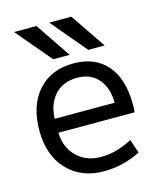

<svg xmlns="http://www.w3.org/2000/svg" viewBox="-115 -841 781 936"><g transform="rotate(-15 276.0 -373.0)"><path d="M127 -227.5Q128.9 -153.3 176.3 -106.4Q223.6 -59.6 299.8 -59.6Q375 -59.6 456.1 -102.5L479.5 -33.2Q390.6 11.7 293.9 11.7Q179.7 11.7 109.9 -62Q40 -135.7 40 -260.7Q40 -388.7 106 -461.9Q171.9 -535.2 284.2 -535.2Q393.6 -535.2 453.6 -465.3Q513.7 -395.5 513.7 -265.6Q513.7 -243.2 511.7 -227.5ZM127 -297.9H429.7Q428.7 -374 390.1 -418.5Q351.6 -462.9 284.2 -462.9Q212.9 -462.9 171.4 -418Q129.9 -373 127 -297.9ZM372.1 -580.1 222.7 -757.8H334L455.1 -580.1ZM195.3 -580.1 44.9 -757.8H158.2L278.3 -580.1Z"/></g></svg>

Font: Nasu
Style: Regular
Weight: 400
Designer: Ryoko NISHIZUKA (kana &amp; ideographs); Paul D. Hunt (Latin, Greek &amp; Cyrillic); Wenlong ZHANG (bopomofo); Sandoll C
Version: Version 2014.1215